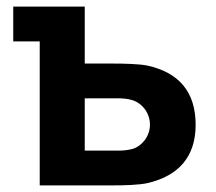

<svg xmlns="http://www.w3.org/2000/svg" viewBox="-20 -560 651 580"><path d="M100 0H323C353 0 400 -1 426 -7C520 -29 571 -87 571 -183C571 -283 520 -341 425 -362C399 -367 353 -368 323 -368H236V-540H20V-435H100ZM236 -105V-263H338C349 -263 364 -262 378 -258C407 -250 433 -221 433 -183C433 -148 408 -118 380 -110C365 -106 350 -105 338 -105Z"/></svg>

Font: Eudonet ExtraBold
Style: Regular
Weight: 800
Designer: Mikhail Sharanda
Foundry: Mikhail Sharanda
Version: Version 4.503;Glyphs 3.1.2 (3151)